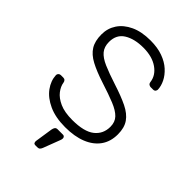

<svg xmlns="http://www.w3.org/2000/svg" viewBox="-265 -817 1135 1135"><g transform="rotate(45 302.5 -250.0)"><path d="M304 10Q223 10 166.5 -16Q110 -42 80 -83Q50 -124 48 -170Q48 -178 54 -184Q60 -190 69 -190H89Q99 -190 104.5 -184Q110 -178 111 -170Q115 -142 136 -114.5Q157 -87 198 -68.5Q239 -50 304 -50Q402 -50 447 -85.5Q492 -121 492 -181Q492 -221 468.5 -245.5Q445 -270 397 -289.5Q349 -309 274 -333Q203 -356 157 -380.5Q111 -405 89.5 -440Q68 -475 68 -530Q68 -581 95 -621.5Q122 -662 173.5 -686Q225 -710 299 -710Q358 -710 402 -694Q446 -678 475 -651.5Q504 -625 519 -594.5Q534 -564 535 -535Q535 -528 530 -521.5Q525 -515 514 -515H494Q489 -515 481.5 -519Q474 -523 472 -535Q466 -585 419.5 -617.5Q373 -650 299 -650Q225 -650 178 -621Q131 -592 131 -530Q131 -490 152 -464.5Q173 -439 218 -419.5Q263 -400 334 -377Q409 -353 458 -329Q507 -305 531 -270.5Q555 -236 555 -181Q555 -120 524.5 -77.5Q494 -35 438 -12.5Q382 10 304 10ZM254 210Q246 210 242.5 204Q239 198 240 189L257 77Q259 65 264.5 57.5Q270 50 282 50H327Q334 50 338 55Q342 60 342 66Q342 75 338 84L298 189Q294 199 288.5 204.5Q283 210 272 210Z"/></g></svg>

Font: Rubik Light
Style: Regular
Weight: 300
Designer: Hubert and Fischer
Foundry: Hubert and Fischer
Version: Version 2.300;gftools[0.9.30]